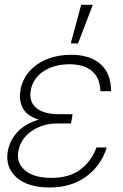

<svg xmlns="http://www.w3.org/2000/svg" viewBox="-20 -785 521 814"><path d="M145 -277.8Q95.2 -293 77.4 -325.4Q59.6 -357.9 66.4 -400.9Q78.1 -470.2 137.2 -511.5Q196.3 -552.7 282.2 -552.7Q361.8 -552.7 406.5 -512.9Q451.2 -473.1 450.7 -398.4H405.8Q403.8 -455.6 369.9 -483.9Q335.9 -512.2 275.4 -512.7Q208.5 -512.2 163.8 -482.2Q119.1 -452.1 110.4 -401.9Q102.1 -355 132.8 -328.1Q163.6 -301.3 230 -300.8H287.6L286.1 -290L281.2 -261.7H223.1Q160.6 -261.7 113.5 -228.8Q66.4 -195.8 57.6 -142.6Q49.3 -92.8 87.4 -61.8Q125.5 -30.8 198.2 -30.8Q272.5 -30.8 319.3 -65.2Q366.2 -99.6 389.2 -159.7H432.6Q409.2 -83.5 345.9 -36.9Q282.7 9.8 190.4 9.8Q97.7 9.8 49.8 -33Q2 -75.7 12.7 -142.1Q20.5 -189 54 -225.1Q87.4 -261.2 145 -277.8ZM279.8 -600.6 324.2 -764.6H373.5L310.5 -600.6Z"/></svg>

Font: Inter Display Extra Light
Style: Italic
Weight: 200
Italic angle: -9.39999°
Designer: Rasmus Andersson
Foundry: rsms
Version: Version 4.000;git-4fc901f